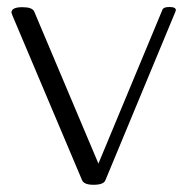

<svg xmlns="http://www.w3.org/2000/svg" viewBox="-20 -508 527 540"><path d="M243.2 11.7Q216.3 11.7 210.9 -1L14.6 -465.3Q12.2 -471.7 12.2 -472.7Q12.2 -487.8 43 -487.8Q70.8 -487.8 76.2 -475.6L256.8 -47.9L437 -481Q439.9 -488.3 456.5 -488.3Q474.6 -488.3 474.6 -479.5Q474.6 -479 473.1 -474.6L276.4 -1Q271.5 11.7 243.2 11.7Z"/></svg>

Font: Gayathri Thin
Style: Regular
Weight: 100
Designer: Binoy Dominic <binoy.domenic@gmail.com>
Foundry: SMC
Version: Version 1.000